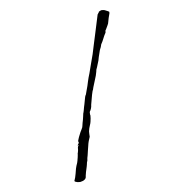

<svg xmlns="http://www.w3.org/2000/svg" viewBox="-135 -554 698 732"><g transform="rotate(-30 214.0 -188.5)"><path d="M17 75Q13 75 10 73Q7 71 4 70Q-4 65 -5 60Q0 55 4.5 49.5Q9 44 13 38Q18 30 24 22Q30 14 39 5Q42 2 44 -1.5Q46 -5 47 -6Q49 -8 50.5 -11Q52 -14 53 -15Q57 -21 58 -24Q60 -26 62 -29Q64 -32 66 -35Q67 -37 68 -39Q69 -41 70 -43Q73 -49 78 -49Q76 -51 74 -51Q73 -52 74 -52Q77 -54 79.5 -55.5Q82 -57 83 -59V-61Q83 -66 88 -70Q91 -73 94 -76.5Q97 -80 101 -83Q105 -87 108.5 -90Q112 -93 116 -96Q125 -103 126 -106Q133 -117 140 -126Q143 -130 146 -135Q149 -140 153 -146Q155 -148 156.5 -150Q158 -152 161 -156Q166 -164 168 -166Q169 -167 174.5 -174.5Q180 -182 186 -190.5Q192 -199 195.5 -202.5Q199 -206 194 -199L209 -217Q214 -223 219.5 -229.5Q225 -236 229 -242Q234 -248 239 -254.5Q244 -261 250 -267Q261 -281 273 -295Q285 -309 297 -324Q309 -340 320 -354.5Q331 -369 341 -382L388 -444Q388 -444 388 -445Q389 -445 390.5 -446Q392 -447 393 -448Q395 -450 397 -450L398 -452Q401 -453 406 -453Q412 -453 415 -450Q418 -449 420 -447Q422 -445 423 -444Q433 -434 433 -431H432Q432 -428 428 -424L419 -413L411 -402Q407 -395 400 -390L388 -380Q384 -379 381 -371Q369 -362 362 -355Q355 -348 344 -340Q341 -336 337.5 -332Q334 -328 329 -324L312 -303Q308 -297 304 -292Q300 -287 295 -282Q291 -277 287 -273Q283 -269 280 -266Q278 -262 275.5 -259Q273 -256 271 -253Q269 -250 266.5 -247Q264 -244 262 -242Q255 -235 249 -227.5Q243 -220 236 -213Q232 -207 230.5 -206Q229 -205 227 -203Q225 -201 218 -191.5Q211 -182 196 -160Q192 -152 188 -148Q187 -147 186 -146Q185 -145 183 -143Q178 -140 177 -138Q176 -135 174.5 -132Q173 -129 173 -126Q171 -121 168 -116Q165 -111 161.5 -105.5Q158 -100 153 -95Q149 -91 145 -86Q141 -81 138 -76L134 -67Q132 -63 130 -57Q124 -51 118.5 -44.5Q113 -38 108 -30Q102 -22 97.5 -14.5Q93 -7 88 0Q84 5 81.5 9Q79 13 77 17Q71 23 68 29Q66 32 63.5 35.5Q61 39 57 44Q51 51 42 65Q39 73 31 75Q25 77 17 75Z"/></g></svg>

Font: Estonia
Style: Regular
Weight: 400
Designer: Robert E. Leuschke
Foundry: Robert E. Leuschke
Version: Version 1.014; ttfautohint (v1.8.3)